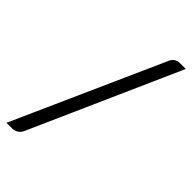

<svg xmlns="http://www.w3.org/2000/svg" viewBox="-237 -754 858 858"><g transform="rotate(45 192.0 -325.5)"><path d="M77.6 9.8Q70.8 26.4 57.6 34.4Q44.4 42.5 30.3 42.5H-5.9L309.6 -663.1Q321.8 -694.3 354.5 -694.3H390.6Z"/></g></svg>

Font: Carlito
Style: Regular
Weight: 400
Designer: Lukasz Dziedzic
Foundry: tyPoland Lukasz Dziedzic
Version: Version 1.103; Beta1; all basic design good, some composites